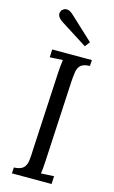

<svg xmlns="http://www.w3.org/2000/svg" viewBox="-139 -981 611 1033"><g transform="rotate(15 166.5 -464.5)"><path d="M299 -700 297 -667Q262 -666 247 -652.5Q232 -639 228 -614.5Q224 -590 222 -554L199 -119Q198 -92 196 -72.5Q194 -53 192 -40Q210 -41 228 -42Q246 -43 264 -44L262 0H41L43 -33Q81 -35 96 -50.5Q111 -66 114 -93.5Q117 -121 118 -156L141 -588Q142 -608 144 -626.5Q146 -645 148 -660Q130 -659 112 -658Q94 -657 76 -656L78 -700ZM243 -762 97 -855Q75 -869 69 -881.5Q63 -894 66 -903.5Q69 -913 72 -917Q75 -920 83 -925Q91 -930 104.5 -928Q118 -926 137 -908L264 -790Z"/></g></svg>

Font: Lora
Style: Italic
Weight: 400
Italic angle: -3°
Designer: Olga Karpushina, Alexei Vanyashin (Cyrillic)
Foundry: Cyreal
Version: Version 3.008